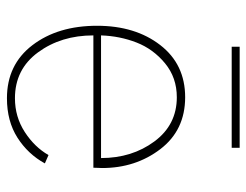

<svg xmlns="http://www.w3.org/2000/svg" viewBox="-100 -606 724 564"><g transform="rotate(90 262.0 -324.0)"><path d="M55.7 -247.1Q55.7 -359.4 112.3 -432.6Q168.9 -505.9 265.6 -505.9Q362.3 -505.9 418 -433.1Q473.6 -360.4 473.6 -261.7Q473.6 -257.8 473.1 -249.5Q472.7 -241.2 472.7 -236.3H84Q84 -141.6 133.8 -73.7Q183.6 -5.9 268.6 -5.9Q323.2 -5.9 367.7 -34.7Q412.1 -63.5 435.5 -104.5L460 -93.8Q432.6 -43.9 384.3 -13.2Q335.9 17.6 268.6 17.6Q169.9 17.6 112.8 -57.1Q55.7 -131.8 55.7 -247.1ZM84 -258.8H444.3Q444.3 -349.6 395.5 -415.5Q346.7 -481.4 265.6 -481.4Q208 -481.4 166 -446.8Q124 -412.1 105 -363.3Q85.9 -314.5 84 -258.8ZM117.2 -642.6V-666H414.1V-642.6Z"/></g></svg>

Font: Gothic A1 Thin
Style: Regular
Weight: 250
Designer: HanYang I&C Co.,Ltd.
Foundry: HanYang I&C Co.,Ltd.
Version: Version 2.50